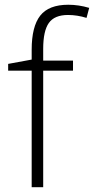

<svg xmlns="http://www.w3.org/2000/svg" viewBox="-20 -785 394 805"><path d="M286.1 -488.8H161.1V0H112.8V-488.8H14.2V-517.1L112.8 -535.2V-576.2Q112.8 -673.8 148.7 -719.5Q184.6 -765.1 266.1 -765.1Q310.1 -765.1 354 -752L342.8 -710Q303.7 -722.2 265.1 -722.2Q208.5 -722.2 184.8 -688.7Q161.1 -655.3 161.1 -580.1V-530.8H286.1Z"/></svg>

Font: CAA NEO Sans Light
Style: Regular
Weight: 300
Version: Version 1.10